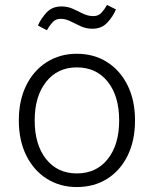

<svg xmlns="http://www.w3.org/2000/svg" viewBox="-20 -745 621 775"><path d="M290 10Q222 10 169 -23.5Q116 -57 86 -117.5Q56 -178 56 -259Q56 -340 86 -400.5Q116 -461 169 -494.5Q222 -528 290 -528Q359 -528 412 -494.5Q465 -461 495 -400.5Q525 -340 525 -259Q525 -178 495.5 -117.5Q466 -57 413 -23.5Q360 10 290 10ZM290 -45Q369 -45 415 -103Q461 -161 461 -259Q461 -357 415 -415Q369 -473 290 -473Q212 -473 166 -414.5Q120 -356 120 -259Q120 -161 166 -103Q212 -45 290 -45ZM169 -623 133 -642Q146 -671 168.5 -695Q191 -719 228 -719Q253 -719 274 -709.5Q295 -700 315 -690Q335 -680 357 -680Q377 -680 389.5 -693.5Q402 -707 412 -725L448 -707Q436 -678 413 -653.5Q390 -629 353 -629Q328 -629 306 -639Q284 -649 264.5 -659Q245 -669 225 -669Q205 -669 192.5 -655.5Q180 -642 169 -623Z"/></svg>

Font: Ubuntu Sans Light
Style: Regular
Weight: 300
Designer: Dalton Maag Ltd
Foundry: Dalton Maag Ltd
Version: Version 1.006; ttfautohint (v1.8.4.7-5d5b)